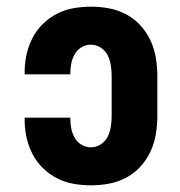

<svg xmlns="http://www.w3.org/2000/svg" viewBox="-20 -548 540 576"><path d="M253 8Q227 8 201 3.5Q175 -1 151.5 -13Q128 -25 109 -43.5Q90 -62 78 -85Q66 -108 60 -134Q54 -160 54 -186V-195H191V-191Q191 -176 194 -161.5Q197 -147 204.5 -134Q212 -121 225 -113.5Q238 -106 253 -106Q269 -106 282.5 -115Q296 -124 303 -138Q310 -152 312.5 -168Q315 -184 315 -200V-320Q315 -336 312.5 -352Q310 -368 303 -382Q296 -396 282.5 -405Q269 -414 253 -414Q238 -414 225 -406.5Q212 -399 204.5 -386Q197 -373 194 -358.5Q191 -344 191 -329V-325H54V-334Q54 -360 60 -386Q66 -412 78 -435Q90 -458 109 -476.5Q128 -495 151.5 -507Q175 -519 201 -523.5Q227 -528 253 -528Q280 -528 307 -523Q334 -518 358.5 -505Q383 -492 401.5 -471.5Q420 -451 431.5 -426.5Q443 -402 447.5 -374.5Q452 -347 452 -320V-200Q452 -173 447.5 -145.5Q443 -118 431.5 -93.5Q420 -69 401.5 -48.5Q383 -28 358.5 -15Q334 -2 307 3Q280 8 253 8Z"/></svg>

Font: Iosevka Heavy
Style: Regular
Weight: 900
Monospace: yes
Designer: Belleve Invis
Foundry: Belleve Invis
Version: Version 32.5.0; ttfautohint (v1.8.4)